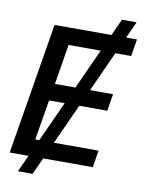

<svg xmlns="http://www.w3.org/2000/svg" viewBox="-98 -886 786 1047"><g transform="rotate(10 295.0 -363.0)"><path d="M75.7 92.8 490.7 -819.3H571.8L156.7 92.8ZM13.7 0 133.8 -727.5H590.3L574.7 -633.3H228L191.4 -411.1H513.7L498 -316.9H175.8L138.7 -94.2H489.3L473.6 0Z"/></g></svg>

Font: Inter Tight Medium
Style: Italic
Weight: 500
Italic angle: -9.39999°
Designer: Rasmus Andersson
Foundry: rsms
Version: Version 3.004